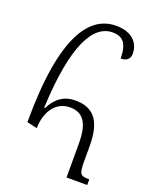

<svg xmlns="http://www.w3.org/2000/svg" viewBox="-144 -846 730 924"><g transform="rotate(20 221.5 -384.0)"><path d="M97 -174C99 -263 144 -323 215 -323C288 -323 313 -267 313 -176V0H419V-29C373 -29 366 -35 366 -103V-179C366 -304 325 -363 227 -363C169 -363 128 -333 101 -278H97C111 -606 185 -732 283 -732C337 -732 361 -704 362 -627C391 -627 409 -641 409 -668C409 -725 369 -768 289 -768C159 -768 45 -640 45 -186Z"/></g></svg>

Font: Noto Serif Armenian Condensed Light
Style: Regular
Weight: 300
Width: 3
Designer: Monotype Design Team
Foundry: Monotype Imaging Inc.
Version: Version 2.008